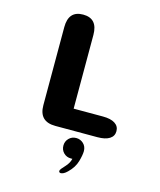

<svg xmlns="http://www.w3.org/2000/svg" viewBox="-126 -714 871 1044"><g transform="rotate(15 309.5 -192.0)"><path d="M293.5 -116.5H458Q502.5 -116.5 526.2 -101.2Q550 -86 550 -58Q550 -30 526.2 -15Q502.5 0 458 0H221.5Q129.5 0 129.5 -92V-531.5Q129.5 -624 211.5 -624Q293.5 -624 293.5 -531.5ZM349 34Q372.5 34 389.8 50.2Q407 66.5 407 92.5Q407 114 396.5 151Q386 188 353 220Q342 231 332.5 235.8Q323 240.5 316 240.5Q311 240.5 308.2 237.5Q305.5 234.5 305.5 231Q305.5 226 312.2 217.2Q319 208.5 331 196Q341 185.5 347.8 173.5Q354.5 161.5 357.5 149Q356 149 353.5 149Q351 149 349 149Q324.5 149 308 132.5Q291.5 116 291.5 91.5Q291.5 67.5 308 50.8Q324.5 34 349 34Z"/></g></svg>

Font: Sono Monospace
Style: Bold
Weight: 700
Designer: Tyler Finck
Foundry: Tyler Finck
Version: Version 2.112